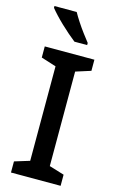

<svg xmlns="http://www.w3.org/2000/svg" viewBox="-140 -996 636 1050"><g transform="rotate(15 178.0 -470.5)"><path d="M318 0H37V-63L122 -89V-624L37 -651V-714H318V-651L233 -624V-89L318 -63ZM157 -941Q169 -919 187 -891.5Q205 -864 224.5 -838Q244 -812 259 -793V-781H187Q169 -795 146.5 -814.5Q124 -834 101.5 -855.5Q79 -877 60.5 -897Q42 -917 31 -931V-941Z"/></g></svg>

Font: Noto Sans Javanese Medium
Style: Regular
Weight: 500
Version: Version 2.004